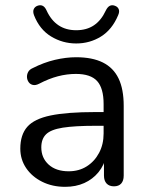

<svg xmlns="http://www.w3.org/2000/svg" viewBox="-20 -718 579 747"><path d="M233.5 8.9Q183.7 8.9 144.1 -10.8Q104.4 -30.5 81.7 -64.1Q59 -97.8 59 -139.7Q59 -193.7 86.2 -224.7Q113.4 -255.6 177.2 -268.8Q241 -282 350.7 -282H396V-228.6H352.3Q270.6 -228.6 224.4 -221.3Q178.1 -214 159.4 -195.7Q140.7 -177.5 140.7 -144.6Q140.7 -103.7 169.3 -77.6Q197.9 -51.6 247.3 -51.6Q287.2 -51.6 317.5 -70.8Q347.8 -90 365.4 -123.1Q383.1 -156.2 383.1 -198.7V-313.1Q383.1 -374.8 357.9 -402.6Q332.7 -430.4 275.4 -430.4Q240.6 -430.4 205.5 -421.3Q170.4 -412.2 131.8 -392Q118.1 -385.1 107.8 -387.6Q97.6 -390 91.7 -398.2Q85.8 -406.5 85 -417Q84.2 -427.5 89.3 -437.5Q94.4 -447.5 107 -452.9Q150.4 -475 193.7 -485.2Q237 -495.3 276.2 -495.3Q339.2 -495.3 380.1 -474.9Q421.1 -454.5 441.2 -412.9Q461.3 -371.3 461.3 -306.1V-34.8Q461.3 -14.9 451.6 -4Q441.9 6.9 423.4 6.9Q404.9 6.9 394.7 -4Q384.5 -14.9 384.5 -34.8V-113H394.1Q385.5 -75.4 363.2 -48Q340.8 -20.7 308 -5.9Q275.1 8.9 233.5 8.9ZM276.5 -548.9Q223.5 -548.9 178.8 -576.1Q134.1 -603.2 112.5 -658.4Q107.1 -672.6 111.2 -682.2Q115.4 -691.8 126.2 -695.7Q137.5 -699.7 146.3 -695.3Q155.2 -690.9 161.5 -676.6Q179 -638.7 207.7 -619.6Q236.3 -600.4 276.5 -600.4Q317.1 -600.4 345.5 -619.6Q373.8 -638.7 391.4 -676.6Q398.3 -690.9 407.1 -695.3Q416 -699.7 426.7 -695.7Q438 -691.8 441.9 -682.2Q445.9 -672.6 439.5 -658.4Q416.1 -602.7 372.8 -575.8Q329.4 -548.9 276.5 -548.9Z"/></svg>

Font: Nunito ExtraLight
Style: Regular
Weight: 200
Designer: Vernon Adams
Foundry: Vernon Adams
Version: Version 3.602